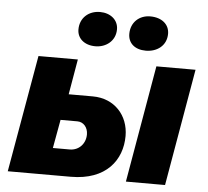

<svg xmlns="http://www.w3.org/2000/svg" viewBox="-52 -794 921 850"><g transform="rotate(5 408.0 -369.0)"><path d="M13 0H293C450 0 519 -94 519 -201C519 -292 456 -363 359 -363H252L279 -520H104ZM538 0H712L802 -520H628ZM351 -585C398 -585 440 -616 440 -668C440 -710 405 -738 359 -738C308 -738 270 -704 270 -653C270 -613 302 -585 351 -585ZM575 -585C626 -585 667 -616 667 -668C667 -710 633 -738 582 -738C533 -738 496 -704 496 -653C496 -612 526 -585 575 -585ZM203 -120 226 -247H301C328 -247 348 -224 348 -193C348 -151 318 -120 278 -120Z"/></g></svg>

Font: Fixel Display 20240404 ExBold
Style: Italic
Weight: 800
Italic angle: -10°
Designer: AlfaBravo + MacPaw
Foundry: Kyrylo Tkachov, Marchela Mozhyna, Serhii Makarenko, Maria Weinstein, Zakhar Kryvoshyya
Version: Version 1.211;Glyphs 3.2 (3225)